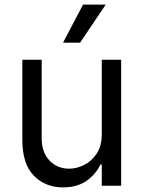

<svg xmlns="http://www.w3.org/2000/svg" viewBox="-20 -804 621 831"><path d="M326.7 -619.3H252.8L339.5 -784.1H437.5ZM252.8 7.1Q176.1 7.1 126.4 -43.7Q76.7 -94.5 76.7 -198.9V-545.5H160.5V-204.5Q160.5 -144.9 194.1 -109.4Q227.6 -73.9 279.8 -73.9Q311.1 -73.9 343.6 -89.8Q376.1 -105.8 398.3 -138.8Q420.5 -171.9 420.5 -223V-545.5H504.3V0H420.5V-92.3H414.8Q395.6 -50.8 355.1 -21.8Q314.6 7.1 252.8 7.1Z"/></svg>

Font: Linik Sans
Style: Regular
Weight: 400
Designer: Rasmus Andersson (font), Marc Monis (original base), Kil Hyung-jin (Pretendard portions), Cristiano Sobral (main changes
Foundry: rsms
Version: Version 3.018;May 31, 2022;FontCreator 14.0.0.2814 64-bit; t